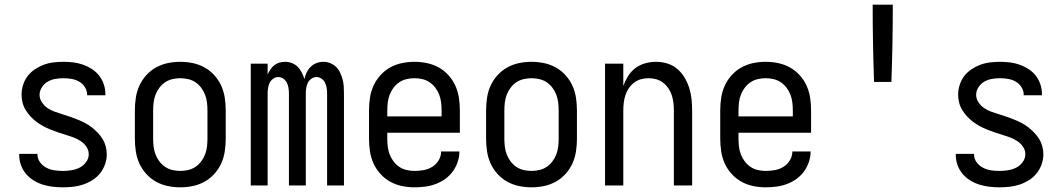

<svg xmlns="http://www.w3.org/2000/svg" viewBox="-20 -792 4540 820"><path d="M249 8Q227 8 205.5 5.5Q184 3 163 -3.5Q142 -10 123.5 -21.5Q105 -33 91 -49.5Q77 -66 69.5 -87Q62 -108 62 -130V-135H140V-132Q140 -114 151 -99Q162 -84 178.5 -75.5Q195 -67 213 -64.5Q231 -62 249 -62Q267 -62 285.5 -65Q304 -68 320 -76Q336 -84 347.5 -99.5Q359 -115 359 -133Q359 -151 349 -165.5Q339 -180 324.5 -189.5Q310 -199 294 -205Q278 -211 261.5 -216Q245 -221 228.5 -226.5Q212 -232 196 -238.5Q180 -245 165 -253Q150 -261 136 -271.5Q122 -282 110.5 -294.5Q99 -307 90 -321.5Q81 -336 76.5 -353Q72 -370 72 -387Q72 -408 78.5 -429Q85 -450 98 -467Q111 -484 129 -496Q147 -508 167 -515.5Q187 -523 208.5 -525.5Q230 -528 251 -528Q272 -528 293 -525.5Q314 -523 334 -516Q354 -509 372 -497.5Q390 -486 403 -469.5Q416 -453 423 -432.5Q430 -412 430 -391V-385H352V-388Q352 -405 342.5 -420Q333 -435 318 -443.5Q303 -452 285.5 -455Q268 -458 251 -458Q234 -458 216.5 -455Q199 -452 184 -443.5Q169 -435 159 -419.5Q149 -404 149 -387Q149 -370 159 -355Q169 -340 183 -330.5Q197 -321 213.5 -315Q230 -309 246.5 -304Q263 -299 279 -293.5Q295 -288 311 -281.5Q327 -275 342.5 -267Q358 -259 371.5 -248.5Q385 -238 397 -225.5Q409 -213 418 -198.5Q427 -184 431.5 -167Q436 -150 436 -133Q436 -111 428.5 -90Q421 -69 407.5 -52Q394 -35 375 -23Q356 -11 335.5 -4Q315 3 293 5.5Q271 8 249 8Z M750 8Q723 8 696.5 2.5Q670 -3 646.5 -16Q623 -29 604.5 -49.5Q586 -70 575 -94.5Q564 -119 560 -146Q556 -173 556 -200V-320Q556 -347 560 -374Q564 -401 575 -425.5Q586 -450 604.5 -470.5Q623 -491 646.5 -504Q670 -517 696.5 -522.5Q723 -528 750 -528Q777 -528 803.5 -522.5Q830 -517 853.5 -504Q877 -491 895.5 -470.5Q914 -450 925 -425.5Q936 -401 940 -374Q944 -347 944 -320V-200Q944 -173 940 -146Q936 -119 925 -94.5Q914 -70 895.5 -49.5Q877 -29 853.5 -16Q830 -3 803.5 2.5Q777 8 750 8ZM750 -62Q767 -62 784 -66Q801 -70 815 -79.5Q829 -89 839.5 -103Q850 -117 856 -133Q862 -149 864 -166Q866 -183 866 -200V-320Q866 -337 864 -354Q862 -371 856 -387Q850 -403 839.5 -417Q829 -431 815 -440.5Q801 -450 784 -454Q767 -458 750 -458Q733 -458 716 -454Q699 -450 685 -440.5Q671 -431 660.5 -417Q650 -403 644 -387Q638 -371 636 -354Q634 -337 634 -320V-200Q634 -183 636 -166Q638 -149 644 -133Q650 -117 660.5 -103Q671 -89 685 -79.5Q699 -70 716 -66Q733 -62 750 -62Z M1051 0V-520H1123V-474Q1128 -485 1135 -495.5Q1142 -506 1151.5 -513.5Q1161 -521 1173 -524.5Q1185 -528 1198 -528Q1213 -528 1227 -522.5Q1241 -517 1251.5 -506.5Q1262 -496 1269 -482Q1276 -468 1280 -454Q1283 -468 1289.5 -482Q1296 -496 1306.5 -506.5Q1317 -517 1331.5 -522.5Q1346 -528 1361 -528Q1376 -528 1390 -522.5Q1404 -517 1415 -506.5Q1426 -496 1432.5 -482Q1439 -468 1443 -453.5Q1447 -439 1448 -424Q1449 -409 1449 -394V0H1377V-394Q1377 -405 1375 -417Q1373 -429 1368 -439Q1363 -449 1353 -456Q1343 -463 1332 -463Q1320 -463 1310 -456Q1300 -449 1295 -439Q1290 -429 1288 -417Q1286 -405 1286 -394V0H1214V-394Q1214 -405 1212 -417Q1210 -429 1205 -439Q1200 -449 1190 -456Q1180 -463 1168 -463Q1157 -463 1147 -456Q1137 -449 1132 -439Q1127 -429 1125 -417Q1123 -405 1123 -394V0Z M1750 8Q1723 8 1696.5 2.5Q1670 -3 1646.5 -16Q1623 -29 1604.5 -49.5Q1586 -70 1575 -94.5Q1564 -119 1560 -146Q1556 -173 1556 -200V-320Q1556 -347 1560 -374Q1564 -401 1575 -425.5Q1586 -450 1604.5 -470.5Q1623 -491 1646.5 -504Q1670 -517 1696.5 -522.5Q1723 -528 1750 -528Q1777 -528 1803.5 -522.5Q1830 -517 1853.5 -504Q1877 -491 1895.5 -470.5Q1914 -450 1925 -425.5Q1936 -401 1940 -374Q1944 -347 1944 -320V-225H1634V-200Q1634 -183 1636 -166Q1638 -149 1644 -133Q1650 -117 1660.5 -103Q1671 -89 1685 -79.5Q1699 -70 1716 -66Q1733 -62 1750 -62Q1770 -62 1789.5 -65.5Q1809 -69 1826 -79.5Q1843 -90 1853.5 -107.5Q1864 -125 1864 -145H1942Q1942 -122 1934.5 -100Q1927 -78 1913.5 -59.5Q1900 -41 1881 -27.5Q1862 -14 1840.5 -6Q1819 2 1796 5Q1773 8 1750 8ZM1866 -295V-320Q1866 -337 1864 -354Q1862 -371 1856 -387Q1850 -403 1839.5 -417Q1829 -431 1815 -440.5Q1801 -450 1784 -454Q1767 -458 1750 -458Q1733 -458 1716 -454Q1699 -450 1685 -440.5Q1671 -431 1660.5 -417Q1650 -403 1644 -387Q1638 -371 1636 -354Q1634 -337 1634 -320V-295Z M2250 8Q2223 8 2196.5 2.5Q2170 -3 2146.5 -16Q2123 -29 2104.5 -49.5Q2086 -70 2075 -94.5Q2064 -119 2060 -146Q2056 -173 2056 -200V-320Q2056 -347 2060 -374Q2064 -401 2075 -425.5Q2086 -450 2104.5 -470.5Q2123 -491 2146.5 -504Q2170 -517 2196.5 -522.5Q2223 -528 2250 -528Q2277 -528 2303.5 -522.5Q2330 -517 2353.5 -504Q2377 -491 2395.5 -470.5Q2414 -450 2425 -425.5Q2436 -401 2440 -374Q2444 -347 2444 -320V-200Q2444 -173 2440 -146Q2436 -119 2425 -94.5Q2414 -70 2395.5 -49.5Q2377 -29 2353.5 -16Q2330 -3 2303.5 2.5Q2277 8 2250 8ZM2250 -62Q2267 -62 2284 -66Q2301 -70 2315 -79.5Q2329 -89 2339.5 -103Q2350 -117 2356 -133Q2362 -149 2364 -166Q2366 -183 2366 -200V-320Q2366 -337 2364 -354Q2362 -371 2356 -387Q2350 -403 2339.5 -417Q2329 -431 2315 -440.5Q2301 -450 2284 -454Q2267 -458 2250 -458Q2233 -458 2216 -454Q2199 -450 2185 -440.5Q2171 -431 2160.5 -417Q2150 -403 2144 -387Q2138 -371 2136 -354Q2134 -337 2134 -320V-200Q2134 -183 2136 -166Q2138 -149 2144 -133Q2150 -117 2160.5 -103Q2171 -89 2185 -79.5Q2199 -70 2216 -66Q2233 -62 2250 -62Z M2564 0V-520H2642V-425Q2650 -447 2662.5 -467Q2675 -487 2693.5 -501Q2712 -515 2735 -521.5Q2758 -528 2781 -528Q2806 -528 2829.5 -521Q2853 -514 2872 -498Q2891 -482 2903.5 -461Q2916 -440 2923.5 -416.5Q2931 -393 2933.5 -368.5Q2936 -344 2936 -320V0H2858V-320Q2858 -337 2856 -353.5Q2854 -370 2849 -385.5Q2844 -401 2834.5 -415Q2825 -429 2812 -439Q2799 -449 2783 -453.5Q2767 -458 2750 -458Q2733 -458 2717 -453.5Q2701 -449 2688 -439Q2675 -429 2665.5 -415Q2656 -401 2651 -385.5Q2646 -370 2644 -353.5Q2642 -337 2642 -320V0Z M3250 8Q3223 8 3196.5 2.5Q3170 -3 3146.5 -16Q3123 -29 3104.5 -49.5Q3086 -70 3075 -94.5Q3064 -119 3060 -146Q3056 -173 3056 -200V-320Q3056 -347 3060 -374Q3064 -401 3075 -425.5Q3086 -450 3104.5 -470.5Q3123 -491 3146.5 -504Q3170 -517 3196.5 -522.5Q3223 -528 3250 -528Q3277 -528 3303.5 -522.5Q3330 -517 3353.5 -504Q3377 -491 3395.5 -470.5Q3414 -450 3425 -425.5Q3436 -401 3440 -374Q3444 -347 3444 -320V-225H3134V-200Q3134 -183 3136 -166Q3138 -149 3144 -133Q3150 -117 3160.5 -103Q3171 -89 3185 -79.5Q3199 -70 3216 -66Q3233 -62 3250 -62Q3270 -62 3289.5 -65.5Q3309 -69 3326 -79.5Q3343 -90 3353.5 -107.5Q3364 -125 3364 -145H3442Q3442 -122 3434.5 -100Q3427 -78 3413.5 -59.5Q3400 -41 3381 -27.5Q3362 -14 3340.5 -6Q3319 2 3296 5Q3273 8 3250 8ZM3366 -295V-320Q3366 -337 3364 -354Q3362 -371 3356 -387Q3350 -403 3339.5 -417Q3329 -431 3315 -440.5Q3301 -450 3284 -454Q3267 -458 3250 -458Q3233 -458 3216 -454Q3199 -450 3185 -440.5Q3171 -431 3160.5 -417Q3150 -403 3144 -387Q3138 -371 3136 -354Q3134 -337 3134 -320V-295Z M3787 -442H3713Q3710 -524 3708.5 -606.5Q3707 -689 3707 -772H3793Q3793 -689 3791.5 -606.5Q3790 -524 3787 -442Z M4249 8Q4227 8 4205.5 5.5Q4184 3 4163 -3.5Q4142 -10 4123.5 -21.5Q4105 -33 4091 -49.5Q4077 -66 4069.5 -87Q4062 -108 4062 -130V-135H4140V-132Q4140 -114 4151 -99Q4162 -84 4178.5 -75.5Q4195 -67 4213 -64.5Q4231 -62 4249 -62Q4267 -62 4285.5 -65Q4304 -68 4320 -76Q4336 -84 4347.5 -99.5Q4359 -115 4359 -133Q4359 -151 4349 -165.5Q4339 -180 4324.5 -189.5Q4310 -199 4294 -205Q4278 -211 4261.5 -216Q4245 -221 4228.5 -226.5Q4212 -232 4196 -238.5Q4180 -245 4165 -253Q4150 -261 4136 -271.5Q4122 -282 4110.5 -294.5Q4099 -307 4090 -321.5Q4081 -336 4076.5 -353Q4072 -370 4072 -387Q4072 -408 4078.5 -429Q4085 -450 4098 -467Q4111 -484 4129 -496Q4147 -508 4167 -515.5Q4187 -523 4208.5 -525.5Q4230 -528 4251 -528Q4272 -528 4293 -525.5Q4314 -523 4334 -516Q4354 -509 4372 -497.5Q4390 -486 4403 -469.5Q4416 -453 4423 -432.5Q4430 -412 4430 -391V-385H4352V-388Q4352 -405 4342.5 -420Q4333 -435 4318 -443.5Q4303 -452 4285.5 -455Q4268 -458 4251 -458Q4234 -458 4216.5 -455Q4199 -452 4184 -443.5Q4169 -435 4159 -419.5Q4149 -404 4149 -387Q4149 -370 4159 -355Q4169 -340 4183 -330.5Q4197 -321 4213.5 -315Q4230 -309 4246.5 -304Q4263 -299 4279 -293.5Q4295 -288 4311 -281.5Q4327 -275 4342.5 -267Q4358 -259 4371.5 -248.5Q4385 -238 4397 -225.5Q4409 -213 4418 -198.5Q4427 -184 4431.5 -167Q4436 -150 4436 -133Q4436 -111 4428.5 -90Q4421 -69 4407.5 -52Q4394 -35 4375 -23Q4356 -11 4335.5 -4Q4315 3 4293 5.5Q4271 8 4249 8Z"/></svg>

Font: Iosevka Term Curly
Style: Regular
Weight: 400
Designer: Belleve Invis
Foundry: Belleve Invis
Version: Version 32.3.0